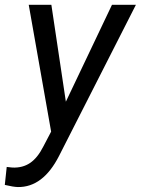

<svg xmlns="http://www.w3.org/2000/svg" viewBox="-64 -548 575 783"><path d="M204.6 -133.3 392.6 -528.3H490.2L176.8 87.9Q111.3 216.3 8.8 214.8Q-9.3 214.4 -44.4 206.1L-36.6 132.8L-13.7 135.3Q28.3 137.2 58.8 116.5Q89.4 95.7 112.8 49.3L144.5 -11.2L53.2 -528.3H145.5Z"/></svg>

Font: TypoPRO Roboto
Style: Italic
Weight: 400
Italic angle: -12°
Designer: Google
Version: Version 2.136; 2016